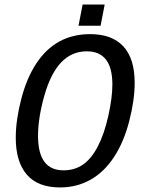

<svg xmlns="http://www.w3.org/2000/svg" viewBox="-20 -820 640 850"><path d="M246.1 9.8Q147.5 9.8 98.6 -47.1Q49.8 -104 49.8 -210Q49.8 -288.1 74 -381.3Q98.1 -474.6 140.9 -539.3Q183.6 -604 243.2 -636.5Q302.7 -668.9 378.9 -668.9Q475.6 -668.9 525.9 -615Q576.2 -561 576.2 -453.1Q576.2 -377.4 552.2 -284.2Q528.3 -190.9 484.4 -124.3Q440.4 -57.6 379.9 -23.9Q319.3 9.8 246.1 9.8ZM477.5 -445.8Q477.5 -592.8 364.3 -592.8Q297.9 -592.8 251.2 -544.2Q204.6 -495.6 176.5 -397Q148.4 -298.3 148.4 -217.8Q148.4 -65.9 261.2 -65.9Q310.1 -65.9 347.2 -91.3Q384.3 -116.7 412.8 -171.4Q441.4 -226.1 459.5 -306.9Q477.5 -387.7 477.5 -445.8ZM327.6 -706.1 345.7 -799.8H443.4L425.3 -706.1Z"/></svg>

Font: Cousine
Style: Italic
Weight: 400
Italic angle: -12°
Monospace: yes
Designer: Steve Matteson
Foundry: Monotype Imaging Inc.
Version: Version 1.21